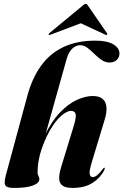

<svg xmlns="http://www.w3.org/2000/svg" viewBox="-20 -936 621 966"><path d="M188 -181.5Q205 -232 225.2 -269.2Q245.5 -306.5 266 -330.5Q286.5 -354.5 305 -366.2Q323.5 -378 337 -378Q356.5 -378 360.5 -362.5Q364.5 -347 351 -302.5L288 -96.5Q277 -60.5 277.8 -37Q278.5 -13.5 294.8 -2Q311 9.5 344.5 9.5Q406 9.5 445.5 -15.8Q485 -41 504 -79Q507 -85.5 507.2 -88.8Q507.5 -92 505 -92Q503 -92.5 501.8 -91Q500.5 -89.5 496.5 -84.5Q479.5 -62.5 468 -53.8Q456.5 -45 446.5 -45Q435 -45 431.5 -59Q428 -73 440.5 -115.5L506.5 -333.5Q518 -371 515.5 -397.8Q513 -424.5 496 -438.8Q479 -453 446 -453Q411 -453 368 -434Q325 -415 281.8 -370Q238.5 -325 201.5 -247L205 -246L313.5 -633Q321 -661 332.2 -677.5Q343.5 -694 357 -701.2Q370.5 -708.5 384 -708.5Q402.5 -708.5 419.8 -695.5Q437 -682.5 454.5 -665Q472 -647.5 490.8 -634.5Q509.5 -621.5 531.5 -621.5Q554.5 -621.5 567.8 -634.8Q581 -648 581 -666.5Q581 -694.5 550 -713Q519 -731.5 459.5 -731.5Q367 -731.5 299 -699.2Q231 -667 186.2 -604.8Q141.5 -542.5 117.5 -453.5L9 -53Q3 -29.5 3.5 -15.8Q4 -2 15 3.8Q26 9.5 51.5 9.5Q112.5 9.5 145.2 -2.5Q178 -14.5 178 -34.5Q178 -44 173.5 -50.8Q169 -57.5 169 -68.5Q169 -78 170.2 -95.5Q171.5 -113 175.8 -135.2Q180 -157.5 188 -181.5ZM429 -835H352L510 -761.5Q515 -758.5 517.5 -760.5Q519.5 -762 519.8 -764Q520 -766 518.5 -768.5L422 -908.5Q419.5 -912.5 417.5 -914.5Q415.5 -916.5 411.5 -916.5Q407.5 -916.5 404.5 -914.5Q401.5 -912.5 397 -908.5L227.5 -768.5Q225.5 -766 225 -764Q224.5 -762 225 -760.5Q226.5 -759.5 228.8 -760Q231 -760.5 234 -761.5Z"/></svg>

Font: Fraunces 120pt
Style: Bold Italic
Weight: 700
Italic angle: -16°
Version: Version 1.000;[b76b70a41]